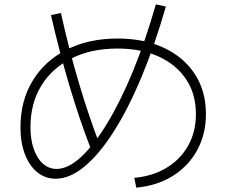

<svg xmlns="http://www.w3.org/2000/svg" viewBox="-20 -826 1040 882"><path d="M597 -9Q683 -17 746.5 -56Q810 -95 845 -158Q880 -221 880 -302Q880 -394 835.5 -461Q791 -528 710.5 -565.5Q630 -603 520 -603Q399 -603 309 -558Q219 -513 169.5 -432Q120 -351 120 -242Q120 -185 135 -141.5Q150 -98 177.5 -74Q205 -50 240 -50Q293 -50 352.5 -105Q412 -160 473 -260.5Q534 -361 591 -499.5Q648 -638 696 -806L742 -796Q690 -615 629 -469.5Q568 -324 501.5 -220Q435 -116 367.5 -60.5Q300 -5 236 -5Q188 -5 151.5 -34.5Q115 -64 94.5 -117.5Q74 -171 74 -241Q74 -363 130 -455Q186 -547 286.5 -598Q387 -649 520 -649Q642 -649 733.5 -606Q825 -563 875.5 -485Q926 -407 926 -302Q926 -210 886 -136.5Q846 -63 774 -18Q702 27 606 36ZM400 -135Q345 -277 299 -432Q253 -587 214 -757L260 -766Q297 -598 342.5 -444.5Q388 -291 442 -151Z"/></svg>

Font: M PLUS 1 Code Light
Style: Regular
Weight: 300
Designer: Coji Morishita
Foundry: UNDERFOREST DESIGN
Version: Version 1.002